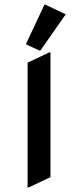

<svg xmlns="http://www.w3.org/2000/svg" viewBox="-20 -780 333 819"><path d="M169.4 -759.8H174.3L260.3 -718.8L152.3 -564.5H147.5L90.3 -591.3ZM97.7 19.5V-512.7L190.4 -556.6H195.3V-24.4L102.5 19.5Z"/></svg>

Font: Nova Cut
Style: Book
Weight: 400
Version: Version 2.000